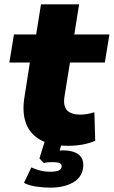

<svg xmlns="http://www.w3.org/2000/svg" viewBox="-20 -658 522 881"><path d="M294 11Q214 11 165.5 -16Q117 -43 99 -93Q81 -143 92 -211L117 -371H23L44 -500H146L168 -638H343L321 -500H482L461 -371H301L276 -216Q269 -171 288 -151.5Q307 -132 348 -132Q364 -132 380.5 -135Q397 -138 413 -143L417 -12Q389 0 358 5.5Q327 11 294 11ZM211 203Q179 203 145.5 198Q112 193 90 181L124 110Q140 118 162.5 124Q185 130 210 130Q236 130 249 124.5Q262 119 263 106Q264 95 253.5 90.5Q243 86 224 86Q217 86 204 86.5Q191 87 181 90L161 69L189 -21H270L245 60L210 40Q222 36 238.5 34Q255 32 271 32Q297 32 319 39.5Q341 47 352.5 63.5Q364 80 362 107Q357 156 315 179.5Q273 203 211 203Z"/></svg>

Font: Nunito Sans 9pt Black
Style: Italic
Weight: 900
Italic angle: -9°
Version: Version 3.101;gftools[0.9.27]